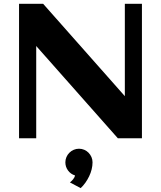

<svg xmlns="http://www.w3.org/2000/svg" viewBox="-20 -723 842 1004"><path d="M169.4 0H79.6V-703.1H205.6L632.8 -220.2V-703.1H722.2V0H596.2L169.4 -482.4ZM463.9 126Q463.9 144 459.2 162.8Q454.6 181.6 446 199.2Q437.5 216.8 426.3 232.7Q415 248.5 401.9 260.7L345.7 231Q354 224.6 362.3 214.6Q370.6 204.6 372.1 194.3Q349.6 187.5 335.7 168.5Q321.8 149.4 321.8 126Q321.8 111.3 327.4 98.4Q333 85.4 342.8 75.7Q352.5 65.9 365.5 60.3Q378.4 54.7 393.1 54.7Q407.7 54.7 420.7 60.3Q433.6 65.9 443.1 75.7Q452.6 85.4 458.3 98.4Q463.9 111.3 463.9 126Z"/></svg>

Font: Aclonica
Style: Regular
Weight: 400
Version: Version 1.001